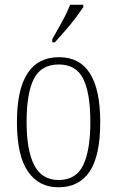

<svg xmlns="http://www.w3.org/2000/svg" viewBox="-20 -786 497 816"><path d="M228 10Q145 10 98.5 -57.5Q52 -125 52 -267Q52 -543 231 -543Q406 -543 406 -267Q406 -124 361 -57Q316 10 228 10ZM229 -21Q304 -21 334 -85Q364 -149 364 -267Q364 -391 333.5 -451.5Q303 -512 230 -512Q155 -512 124 -451Q93 -390 93 -267Q93 -147 125.5 -84Q158 -21 229 -21ZM202 -619Q224 -658 244.5 -695Q265 -732 278 -766H334V-756Q323 -739 302.5 -711.5Q282 -684 257.5 -656Q233 -628 213 -606H202Z"/></svg>

Font: Noto Serif Condensed ExtraLight
Style: Regular
Weight: 200
Width: 3
Designer: Monotype Design Team
Foundry: Monotype Imaging Inc.
Version: Version 2.013; ttfautohint (v1.8.4.7-5d5b)